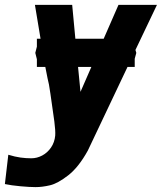

<svg xmlns="http://www.w3.org/2000/svg" viewBox="-41 -570 662 786"><path d="M87 78Q110.5 78 132 66.5Q153.5 55 168 33.8Q182.5 12.5 185 -15Q186.5 -33.5 181.5 -72.5Q176.5 -111.5 165.5 -185.5Q162 -204.5 159.5 -223.5Q155.5 -238.5 144.5 -296H110V-327.5L103.5 -353.5L110 -379V-411.5H125L102 -550H254.5L267.5 -411.5H383.5L444 -550H601.5L513.5 -365.5L517 -353.5L510.5 -329.5V-296H481L374.5 -71.5L318.5 46.5Q281 114.5 238.2 147.8Q195.5 181 163.8 188.5Q132 196 104.5 196Q80.5 196 42.5 192.5Q4.5 189 -21 183.5L-7 63.5Q21 72 43.2 75Q65.5 78 87 78ZM288.5 -194 333 -296H278.5Z"/></svg>

Font: JuliaMono ExtraBoldItalic
Style: Regular
Weight: 800
Italic angle: -9°
Monospace: yes
Designer: cormullion
Foundry: corm
Version: Version 0.049; ttfautohint (v1.8.4)